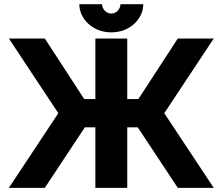

<svg xmlns="http://www.w3.org/2000/svg" viewBox="-20 -909 1077 929"><path d="M518.6 -752.4C611.3 -752.4 673.3 -820.3 673.3 -888.7H563C563 -868.2 545.4 -843.3 518.6 -843.3C491.7 -843.3 473.6 -868.2 473.6 -888.7H363.8C363.8 -820.3 425.8 -752.4 518.6 -752.4ZM441.4 0H595.7V-293H646.5L840.3 0H1014.2L774.9 -361.3L1014.2 -722.7H840.3L657.2 -441.4L648.9 -429.7H595.7V-722.7H441.4V-429.7H388.2L379.9 -441.4L196.8 -722.7H22.9L262.2 -361.3L22.9 0H196.8L390.6 -293H441.4Z"/></svg>

Font: Giphurs ExtraBold
Style: Regular
Weight: 800
Version: Version 1.000